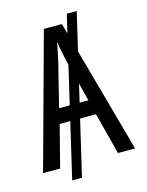

<svg xmlns="http://www.w3.org/2000/svg" viewBox="-124 -836 755 987"><g transform="rotate(-15 253.5 -342.5)"><path d="M383 -760 187 75H135L330 -760ZM399 0 341 -222H148L91 0H0L196 -715H292L490 0ZM264 -530Q261 -546 257 -564.5Q253 -583 249.5 -601.5Q246 -620 244 -634Q240 -608 234 -581Q228 -554 223 -530L166 -301H322Z"/></g></svg>

Font: Noto Sans Display Condensed
Style: Regular
Weight: 400
Width: 3
Designer: Monotype Design Team
Foundry: Monotype Imaging Inc.
Version: Version 2.003